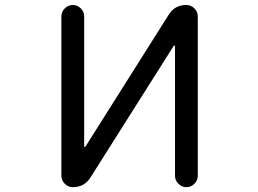

<svg xmlns="http://www.w3.org/2000/svg" viewBox="-20 -775 1040 774"><path d="M777.3 -66.4Q777.3 -47.9 763.7 -34.2Q750 -20.5 731.4 -20.5Q712.9 -20.5 699.2 -34.2Q685.5 -47.9 685.5 -66.4V-588.9Q685.5 -590.8 683.6 -591.3Q681.6 -591.8 680.7 -590.8L344.7 -59.6Q320.3 -20.5 273.4 -20.5Q254.9 -20.5 241.2 -34.2Q227.5 -47.9 227.5 -66.4V-709Q227.5 -727.5 241.2 -741.2Q254.9 -754.9 273.4 -754.9Q292 -754.9 305.7 -741.2Q319.3 -727.5 319.3 -709V-185.5Q319.3 -183.6 321.3 -183.1Q323.2 -182.6 324.2 -183.6L660.2 -715.8Q684.6 -754.9 730.5 -754.9Q750 -754.9 763.7 -741.2Q777.3 -727.5 777.3 -709Z"/></svg>

Font: Rounded-X Mgen+ 1m regular
Style: Regular
Weight: 400
Designer: [Source Han Sans]
Ryoko NISHIZUKA  (kana & ideographs); Paul D. Hunt (Latin, Greek & Cyrillic); Wenlong ZHANG  (bopomofo
Version: Version 1.059.20150602